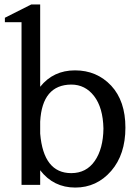

<svg xmlns="http://www.w3.org/2000/svg" viewBox="-20 -830 625 865"><path d="M161 -810H121L2 -750V-730H77V3H161V-63Q221 15 319 15Q416 15 481 -60Q545 -134 545 -255Q545 -375 481 -444Q416 -513 318 -513Q220 -513 161 -439ZM407 -105Q369 -50 301 -50Q176 -50 161 -228V-282Q170 -448 301 -449Q364 -449 404 -397Q444 -345 446 -251Q445 -160 407 -105Z"/></svg>

Font: Sawarabi Mincho
Style: Regular
Weight: 400
Version: Version 1.082; ttfautohint (v1.8.4.7-5d5b)